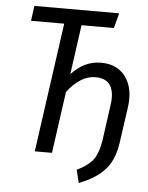

<svg xmlns="http://www.w3.org/2000/svg" viewBox="-56 -734 702 912"><g transform="rotate(5 294.5 -278.0)"><path d="M410.2 -446.8Q488.8 -446.8 528.3 -391.4Q567.9 -335.9 555.2 -246.1L530.8 -75.2Q524.4 -31.2 509.8 2.2Q495.1 35.6 471.2 59.6Q447.3 83.5 419.9 99.9Q392.6 116.2 354 131.8L338.9 69.8Q395.5 42.5 418 9.5Q440.4 -23.4 449.2 -83L472.2 -250Q481.4 -309.6 461.4 -342.8Q441.4 -376 390.1 -376Q318.4 -376 255.9 -293.9L214.8 0H132.8L219.2 -616.2H61L70.8 -688H475.1L456.1 -616.2H301.8L269 -379.9Q330.1 -446.8 410.2 -446.8Z"/></g></svg>

Font: Fira Sans Compressed Book
Style: Italic
Weight: 350
Width: 3
Italic angle: -8°
Designer: Carrois Corporate & Edenspiekermann AG
Foundry: Carrois Corporate GbR & Edenspiekermann AG
Version: Version 4.203;PS 004.203;hotconv 1.0.88;makeotf.lib2.5.64775